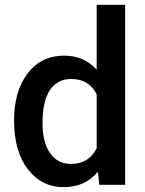

<svg xmlns="http://www.w3.org/2000/svg" viewBox="-20 -770 604 800"><path d="M38.6 -268.1C38.6 -182.6 57.6 -114.7 96.2 -64.9C134.3 -15.1 184.1 9.8 246.1 9.8C305.2 9.8 352.5 -11.7 388.2 -54.7L394 0H501.5V-750H382.8V-479.5C348.1 -518.6 303.2 -538.1 247.1 -538.1C183.6 -538.1 132.8 -513.7 95.2 -464.4C57.6 -415 38.6 -349.6 38.6 -268.1ZM157.2 -257.8C157.2 -318.8 167.5 -364.7 188.5 -395.5C209.5 -425.8 238.8 -440.9 277.3 -440.9C325.7 -440.9 360.8 -419.9 382.8 -377.4V-151.9C360.4 -108.4 324.7 -86.9 276.4 -86.9C238.3 -86.9 209 -102.1 188.5 -132.3C167.5 -162.1 157.2 -204.1 157.2 -257.8Z"/></svg>

Font: Shabnam FD Medium
Style: Regular
Weight: 500
Foundry: DejaVu fonts team - Redesigned by Saber Rastikerdar - Based on Vazir font
Version: Version 5.00;October 20, 2019;FontCreator 12.0.0.2547 64-bit